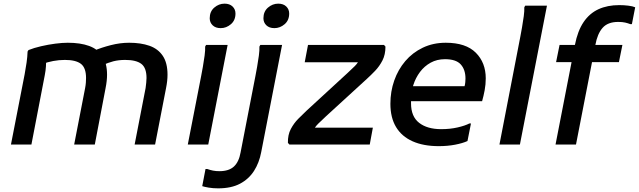

<svg xmlns="http://www.w3.org/2000/svg" viewBox="-20 -791 3497 1051"><path d="M40 0 115 -385Q121 -417 125.5 -448.5Q130 -480 131 -509L136 -517Q166 -529 205 -538Q244 -547 282.5 -552Q321 -557 351 -557Q420 -557 468 -539.5Q516 -522 541 -483Q566 -444 566 -382Q566 -366 564 -347.5Q562 -329 558 -309L499 0H386L446 -309Q449 -325 450 -338.5Q451 -352 451 -364Q451 -420 423 -441.5Q395 -463 335 -463Q303 -463 271 -457Q239 -451 211 -440L233 -471Q233 -452 231.5 -428Q230 -404 225 -379L152 0ZM717 0 777 -309Q779 -325 780.5 -338.5Q782 -352 782 -364Q782 -420 753.5 -441.5Q725 -463 665 -463Q630 -463 600.5 -455.5Q571 -448 543 -434L493 -513Q536 -531 587 -544Q638 -557 687 -557Q751 -557 798 -540.5Q845 -524 871 -485.5Q897 -447 897 -382Q897 -366 895 -347.5Q893 -329 889 -309L829 0Z M1188 -637Q1160 -637 1144 -652.5Q1128 -668 1128 -691Q1128 -728 1153 -749.5Q1178 -771 1209 -771Q1237 -771 1253 -755.5Q1269 -740 1269 -717Q1269 -680 1244 -658.5Q1219 -637 1188 -637ZM1008 0 1081 -374Q1085 -395 1090.5 -425.5Q1096 -456 1100 -486.5Q1104 -517 1103 -536L1108 -545H1226L1120 0Z M1482 -637Q1454 -637 1438 -652.5Q1422 -668 1422 -691Q1422 -728 1447 -749.5Q1472 -771 1503 -771Q1531 -771 1547 -755.5Q1563 -740 1563 -717Q1563 -680 1538 -658.5Q1513 -637 1482 -637ZM1087 228 1105 134H1114Q1131 140 1146.5 143Q1162 146 1181 146Q1233 146 1260.5 120.5Q1288 95 1297 43L1378 -374Q1382 -395 1387.5 -425.5Q1393 -456 1397 -486.5Q1401 -517 1400 -536L1405 -545H1524L1410 41Q1399 100 1370.5 144.5Q1342 189 1294 214.5Q1246 240 1174 240Q1146 240 1122.5 236Q1099 232 1087 228Z M1648 -450 1666 -545H2082L2090 -536Q2090 -492 2073.5 -460Q2057 -428 2033.5 -403.5Q2010 -379 1988 -359L1764 -154Q1744 -136 1721.5 -113.5Q1699 -91 1694 -71L1664 -92H2021L2004 0H1564L1556 -9Q1555 -53 1572 -85Q1589 -117 1613 -141Q1637 -165 1658 -185L1882 -391Q1903 -410 1922.5 -429.5Q1942 -449 1952 -475L1980 -450Z M2382 9Q2298 9 2238.5 -17.5Q2179 -44 2148 -95.5Q2117 -147 2117 -223Q2117 -290 2138 -350Q2159 -410 2198.5 -456.5Q2238 -503 2294.5 -530Q2351 -557 2420 -557Q2530 -557 2584.5 -502.5Q2639 -448 2639 -362Q2639 -329 2633 -297Q2627 -265 2619 -237H2192V-319H2523Q2526 -330 2527 -341.5Q2528 -353 2528 -361Q2528 -410 2502 -438.5Q2476 -467 2416 -467Q2372 -467 2337.5 -448Q2303 -429 2279 -397Q2255 -365 2242.5 -325.5Q2230 -286 2230 -244V-225Q2230 -153 2274.5 -118.5Q2319 -84 2395 -84Q2444 -84 2485 -93.5Q2526 -103 2549 -115H2558L2539 -19Q2513 -7 2471.5 1Q2430 9 2382 9Z M2714 0 2828 -589Q2832 -610 2837.5 -641Q2843 -672 2847 -702Q2851 -732 2850 -751L2855 -760H2974L2826 0Z M3021 0 3127 -545Q3142 -622 3174.5 -670Q3207 -718 3256 -740.5Q3305 -763 3370 -763Q3395 -763 3419.5 -760Q3444 -757 3457 -751L3439 -659H3430Q3417 -664 3402 -667.5Q3387 -671 3364 -671Q3307 -671 3278.5 -638.5Q3250 -606 3239 -545L3133 0ZM3024 -451 3043 -545H3387L3368 -451Z"/></svg>

Font: Kufam Medium
Style: Italic
Weight: 500
Italic angle: -11°
Designer: Artur Schmal
Foundry: Original Type
Version: Version 1.301; ttfautohint (v1.8.3)